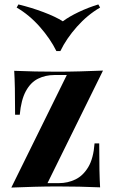

<svg xmlns="http://www.w3.org/2000/svg" viewBox="-20 -840 514 865"><path d="M444 -522 194 -15H246Q285 -15 319.5 -31.5Q354 -48 377.5 -87Q401 -126 406 -194H427Q427 -121 428 -74.5Q429 -28 431 4Q386 2 337 1Q288 0 239 0Q188 0 134 1.5Q80 3 31 5L281 -502H225Q185 -502 151.5 -485.5Q118 -469 96.5 -429.5Q75 -390 69 -323H48Q48 -397 47 -443Q46 -489 44 -521Q90 -519 139 -518Q188 -517 236 -517Q288 -517 341.5 -518.5Q395 -520 444 -522ZM423 -820 431 -806Q374 -773 326.5 -719.5Q279 -666 252 -610H234Q207 -665 159.5 -719Q112 -773 55 -806L63 -820Q121 -806 175.5 -785.5Q230 -765 263 -744Q291 -765 334 -785.5Q377 -806 423 -820Z"/></svg>

Font: Playfair Display
Style: Bold
Weight: 700
Designer: Claus Eggers Sørensen
Foundry: Claus Eggers Sørensen
Version: Version 1.203